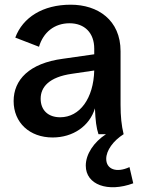

<svg xmlns="http://www.w3.org/2000/svg" viewBox="-20 -571 602 817"><path d="M204 14C290 14 361 -34 384 -110C386 -58 390 -27 399 0H431C379 34 345 85 345 134C345 215 439 249 547 209L531 140C475 166 432 149 432 105C432 69 462 28 506 0C497 -37 493 -76 493 -125V-353C493 -486 396 -551 281 -551C162 -551 77 -497 45 -411L146 -372C164 -433 211 -472 276 -472C340 -472 381 -431 381 -364V-340L248 -321C104 -302 38 -231 38 -141C38 -49 106 14 204 14ZM153 -151C153 -200 188 -243 286 -257L381 -271C378 -153 320 -72 236 -72C185 -72 153 -102 153 -151Z"/></svg>

Font: Ronzino Medium
Style: Regular
Weight: 500
Designer: Nunzio Mazzaferro
Foundry: Collletttivo
Version: Version 1.000;Glyphs 3.3 (3337)